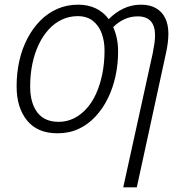

<svg xmlns="http://www.w3.org/2000/svg" viewBox="-20 -561 787 821"><path d="M633 -333Q638 -358 640.5 -376Q643 -394 643 -411Q643 -450 624.5 -470.5Q606 -491 569 -491Q539 -491 512.5 -479Q486 -467 464 -445Q474 -423 479.5 -397Q485 -371 485 -340Q485 -287 474 -236Q463 -185 441.5 -141Q420 -97 388.5 -63Q357 -29 316.5 -10Q276 9 226 9Q140 9 95.5 -46Q51 -101 51 -192Q51 -248 62.5 -300Q74 -352 97 -396Q120 -440 152 -472.5Q184 -505 225 -523Q266 -541 314 -541Q357 -541 390 -525Q423 -509 445 -479Q472 -507 507 -524Q542 -541 583 -541Q621 -541 647 -526Q673 -511 686.5 -483.5Q700 -456 700 -417Q700 -399 697.5 -378.5Q695 -358 690 -335L565 240H507ZM231 -40Q265 -40 295 -54.5Q325 -69 349.5 -96Q374 -123 391 -160.5Q408 -198 417.5 -245Q427 -292 427 -345Q427 -385 415 -418Q403 -451 377.5 -471.5Q352 -492 312 -492Q277 -492 245.5 -477.5Q214 -463 189 -436Q164 -409 146 -371.5Q128 -334 118.5 -288.5Q109 -243 109 -191Q109 -121 139.5 -80.5Q170 -40 231 -40Z"/></svg>

Font: Noto Sans Display Light
Style: Italic
Weight: 300
Italic angle: -12°
Designer: Monotype Design Team
Foundry: Monotype Imaging Inc.
Version: Version 2.003